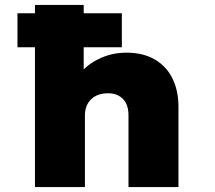

<svg xmlns="http://www.w3.org/2000/svg" viewBox="-20 -760 873 780"><path d="M51 -568V-706H475V-568ZM122 0V-740H320V-411L272 -394Q282 -438 314 -472Q346 -506 393 -526Q440 -546 494 -546Q562 -546 609.5 -518Q657 -490 681 -440.5Q705 -391 705 -326V0H502V-291Q502 -321 492 -340.5Q482 -360 462.5 -371Q443 -382 417 -381Q397 -381 380 -375Q363 -369 350.5 -357Q338 -345 331.5 -328.5Q325 -312 325 -292V0H224Q181 0 155.5 0Q130 0 122 0Z"/></svg>

Font: Lexend Exa Black
Style: Regular
Weight: 900
Designer: Bonnie Shaver-Troup, Thomas Jockin
Foundry: Lexend
Version: Version 1.007